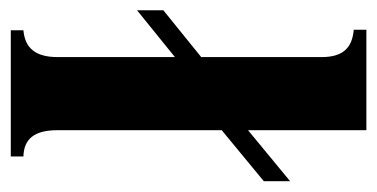

<svg xmlns="http://www.w3.org/2000/svg" viewBox="-218 -520 716 365"><g transform="rotate(90 140.5 -338.0)"><path d="M303 -481V-531L206 -451V-676H15V-652C50 -649 67 -631 67 -591V-362L-22 -290V-240L67 -312V-89C67 -47 50 -27 16 -24V0H256V-24C223 -25 206 -44 206 -89V-401Z"/></g></svg>

Font: XITS Math
Style: Bold
Weight: 700
Designer: MicroPress Inc., with final additions and corrections provided by Coen Hoffman, Elsevier (retired)
Version: Version 1.105